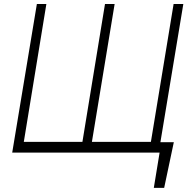

<svg xmlns="http://www.w3.org/2000/svg" viewBox="-20 -747 962 940"><path d="M831 -50.8 783.7 172.9H733L761.4 0H39.8L160.5 -727.3H207L96.6 -52.6H383.5L494 -727.3H541.2L430 -52.6H718.8L829.9 -727.3H877.5L765.3 -50.8Z"/></svg>

Font: Inter UI Extra Light
Style: Italic
Weight: 200
Italic angle: -9.39999°
Designer: Rasmus Andersson
Foundry: rsms
Version: 3.2;8d6f07862